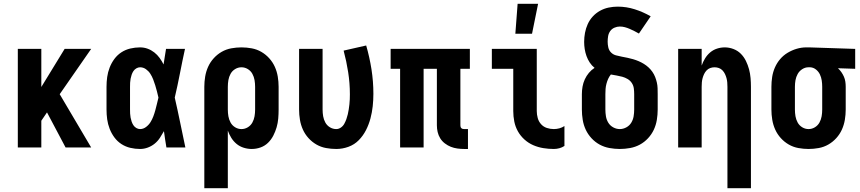

<svg xmlns="http://www.w3.org/2000/svg" viewBox="-20 -778 4540 1013"><path d="M326 0 228 -185 198 -141V0H74V-520H198V-319L321 -520H461L295 -281L461 0Z M719 8Q693 8 667.5 2Q642 -4 620.5 -18Q599 -32 583.5 -53Q568 -74 558.5 -98.5Q549 -123 545.5 -148.5Q542 -174 542 -200V-320Q542 -346 545.5 -371.5Q549 -397 558.5 -421.5Q568 -446 583.5 -467Q599 -488 620.5 -502Q642 -516 667.5 -522Q693 -528 719 -528Q740 -528 759 -521Q778 -514 794 -501.5Q810 -489 822 -472.5Q834 -456 843 -438Q846 -459 849.5 -479.5Q853 -500 856 -520H956Q942 -456 929.5 -391.5Q917 -327 902 -263Q917 -198 930.5 -132Q944 -66 958 0H858Q854 -22 851 -43.5Q848 -65 845 -86Q835 -68 823.5 -50.5Q812 -33 796 -20Q780 -7 760 0.5Q740 8 719 8ZM719 -97Q736 -97 750.5 -108Q765 -119 774 -133.5Q783 -148 789 -164Q795 -180 799.5 -196.5Q804 -213 808 -230Q812 -247 816 -263Q812 -280 808 -296Q804 -312 799 -328Q794 -344 788 -359.5Q782 -375 773 -389Q764 -403 750 -413Q736 -423 719 -423Q709 -423 699.5 -417.5Q690 -412 684 -403Q678 -394 674.5 -383.5Q671 -373 669 -362.5Q667 -352 666.5 -341.5Q666 -331 666 -320V-200Q666 -189 666.5 -178.5Q667 -168 669 -157.5Q671 -147 674.5 -136.5Q678 -126 684 -117Q690 -108 699.5 -102.5Q709 -97 719 -97Z M1182 215H1058V-320Q1058 -347 1062.5 -374Q1067 -401 1078 -425.5Q1089 -450 1107.5 -470.5Q1126 -491 1149.5 -504.5Q1173 -518 1200 -523Q1227 -528 1254 -528Q1281 -528 1308 -523Q1335 -518 1358.5 -504.5Q1382 -491 1400.5 -470.5Q1419 -450 1430 -425.5Q1441 -401 1445.5 -374Q1450 -347 1450 -320V-200Q1450 -176 1448 -152.5Q1446 -129 1439.5 -106.5Q1433 -84 1422 -62.5Q1411 -41 1394 -24.5Q1377 -8 1354.5 0Q1332 8 1308 8Q1287 8 1266 1.5Q1245 -5 1228.5 -18.5Q1212 -32 1200.5 -50.5Q1189 -69 1182 -89ZM1254 -97Q1272 -97 1287.5 -106.5Q1303 -116 1311.5 -131.5Q1320 -147 1323 -164.5Q1326 -182 1326 -200V-320Q1326 -338 1323 -355.5Q1320 -373 1311.5 -388.5Q1303 -404 1287.5 -413.5Q1272 -423 1254 -423Q1236 -423 1220.5 -413.5Q1205 -404 1196.5 -388.5Q1188 -373 1185 -355.5Q1182 -338 1182 -320V-200Q1182 -182 1185 -164.5Q1188 -147 1196.5 -131.5Q1205 -116 1220.5 -106.5Q1236 -97 1254 -97Z M1754 8Q1727 8 1700 3Q1673 -2 1649.5 -15.5Q1626 -29 1607.5 -49.5Q1589 -70 1578 -94.5Q1567 -119 1562.5 -146Q1558 -173 1558 -200V-520H1682V-200Q1682 -182 1685 -164.5Q1688 -147 1696.5 -131.5Q1705 -116 1720.5 -106.5Q1736 -97 1754 -97Q1767 -97 1778.5 -105Q1790 -113 1796.5 -125Q1803 -137 1807.5 -149.5Q1812 -162 1815 -175Q1818 -188 1820 -201Q1822 -214 1823.5 -227.5Q1825 -241 1825.5 -254.5Q1826 -268 1826 -281Q1826 -339 1817 -397Q1808 -455 1793 -511L1912 -538Q1930 -476 1940 -412Q1950 -348 1950 -283Q1950 -250 1946.5 -217.5Q1943 -185 1934.5 -153Q1926 -121 1911 -91.5Q1896 -62 1873 -38.5Q1850 -15 1818.5 -3.5Q1787 8 1754 8Z M2449 8H2429Q2411 8 2393 5.5Q2375 3 2358.5 -3.5Q2342 -10 2327 -21.5Q2312 -33 2302.5 -48.5Q2293 -64 2289 -81.5Q2285 -99 2285 -117V-415H2215V0H2091V-415H2041V-520H2459V-415H2409V-117Q2409 -113 2410 -109Q2411 -105 2414 -102Q2417 -99 2421 -98Q2425 -97 2429 -97H2449Z M2902 8Q2874 8 2846.5 3.5Q2819 -1 2793.5 -12Q2768 -23 2747 -42Q2726 -61 2712.5 -85Q2699 -109 2693.5 -136.5Q2688 -164 2688 -192V-415H2575V-520H2812V-192Q2812 -174 2817 -155.5Q2822 -137 2834.5 -123Q2847 -109 2865 -103Q2883 -97 2902 -97Q2917 -97 2931.5 -101Q2946 -105 2958 -113V-8Q2946 0 2931.5 4Q2917 8 2902 8ZM2699 -600 2711 -758H2819L2787 -600Z M3250 8Q3223 8 3195.5 3Q3168 -2 3144 -15Q3120 -28 3101 -48.5Q3082 -69 3070.5 -93.5Q3059 -118 3054.5 -145.5Q3050 -173 3050 -200V-281Q3050 -301 3053.5 -321Q3057 -341 3065.5 -359.5Q3074 -378 3087 -393.5Q3100 -409 3117 -420Q3102 -432 3091.5 -448Q3081 -464 3074.5 -482Q3068 -500 3065 -519Q3062 -538 3062 -557Q3062 -581 3066.5 -605Q3071 -629 3081 -651Q3091 -673 3107.5 -691Q3124 -709 3145.5 -721Q3167 -733 3191 -738Q3215 -743 3239 -743Q3285 -743 3329 -729Q3373 -715 3413 -692L3351 -601Q3339 -608 3327 -614Q3315 -620 3302.5 -625.5Q3290 -631 3277 -634.5Q3264 -638 3250 -638Q3236 -638 3222 -632Q3208 -626 3199.5 -614Q3191 -602 3188.5 -587.5Q3186 -573 3186 -558Q3186 -543 3189.5 -527.5Q3193 -512 3204 -501Q3215 -490 3230 -486Q3245 -482 3260.5 -479Q3276 -476 3291 -473Q3306 -470 3321 -465.5Q3336 -461 3350 -455Q3364 -449 3377 -441Q3390 -433 3401.5 -422.5Q3413 -412 3422 -399Q3431 -386 3436.5 -372Q3442 -358 3445.5 -343Q3449 -328 3449.5 -312.5Q3450 -297 3450 -281V-200Q3450 -173 3445.5 -145.5Q3441 -118 3429.5 -93.5Q3418 -69 3399 -48.5Q3380 -28 3356 -15Q3332 -2 3304.5 3Q3277 8 3250 8ZM3250 -97Q3268 -97 3284.5 -106Q3301 -115 3310.5 -130.5Q3320 -146 3323 -164Q3326 -182 3326 -200V-281Q3326 -297 3324 -312Q3322 -327 3313.5 -340Q3305 -353 3291.5 -361Q3278 -369 3263.5 -373Q3249 -377 3234 -379.5Q3219 -382 3203 -385Q3194 -374 3188.5 -361.5Q3183 -349 3179.5 -335.5Q3176 -322 3175 -308.5Q3174 -295 3174 -281V-200Q3174 -182 3177 -164Q3180 -146 3189.5 -130.5Q3199 -115 3215.5 -106Q3232 -97 3250 -97Z M3818 215V-320Q3818 -332 3817 -343.5Q3816 -355 3813 -366Q3810 -377 3805 -387.5Q3800 -398 3792 -406.5Q3784 -415 3773 -419Q3762 -423 3750 -423Q3738 -423 3727 -419Q3716 -415 3708 -406.5Q3700 -398 3695 -387.5Q3690 -377 3687 -366Q3684 -355 3683 -343.5Q3682 -332 3682 -320V0H3558V-520H3682V-432Q3689 -452 3700 -470Q3711 -488 3727 -501.5Q3743 -515 3763 -521.5Q3783 -528 3804 -528Q3827 -528 3849.5 -519.5Q3872 -511 3888.5 -494.5Q3905 -478 3915.5 -456.5Q3926 -435 3932 -412.5Q3938 -390 3940 -366.5Q3942 -343 3942 -320V215Z M4246 8Q4219 8 4192 3Q4165 -2 4141.5 -15.5Q4118 -29 4099.5 -49.5Q4081 -70 4070 -94.5Q4059 -119 4054.5 -146Q4050 -173 4050 -200V-320Q4050 -346 4054 -372Q4058 -398 4068.5 -422Q4079 -446 4096 -466Q4113 -486 4135.5 -499.5Q4158 -513 4183 -520.5Q4208 -528 4234 -528H4250L4492 -520V-415L4401 -418Q4411 -409 4419 -397.5Q4427 -386 4432.5 -373.5Q4438 -361 4440 -347.5Q4442 -334 4442 -320V-200Q4442 -173 4437.5 -146Q4433 -119 4422 -94.5Q4411 -70 4392.5 -49.5Q4374 -29 4350.5 -15.5Q4327 -2 4300 3Q4273 8 4246 8ZM4246 -97Q4264 -97 4279.5 -106.5Q4295 -116 4303.5 -131.5Q4312 -147 4315 -164.5Q4318 -182 4318 -200V-320Q4318 -337 4315.5 -353.5Q4313 -370 4306 -385Q4299 -400 4285.5 -411Q4272 -422 4255 -423H4245Q4228 -423 4212.5 -413Q4197 -403 4188.5 -387.5Q4180 -372 4177 -355Q4174 -338 4174 -320V-200Q4174 -182 4177 -164.5Q4180 -147 4188.5 -131.5Q4197 -116 4212.5 -106.5Q4228 -97 4246 -97Z"/></svg>

Font: Iosevka Extrabold
Style: Regular
Weight: 800
Monospace: yes
Designer: Belleve Invis
Foundry: Belleve Invis
Version: Version 32.5.0; ttfautohint (v1.8.4)